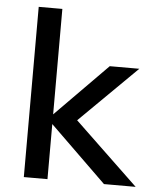

<svg xmlns="http://www.w3.org/2000/svg" viewBox="-52 -765 664 809"><g transform="rotate(5 280.0 -360.0)"><path d="M179 0H79V-720H179V-274L399 -497H524L282 -258L552 0H418L179 -233Z"/></g></svg>

Font: Wix Madefor Text Medium
Style: Regular
Weight: 500
Designer: Dalton Maag Ltd
Foundry: Dalton Maag Ltd
Version: Version 3.100